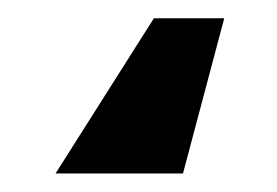

<svg xmlns="http://www.w3.org/2000/svg" viewBox="-20 26 302 209"><path d="M224.1 45.9 179.2 214.8H40.5L147.5 45.9Z"/></svg>

Font: Inter Tight
Style: Bold
Weight: 700
Designer: Rasmus Andersson
Foundry: rsms
Version: Version 3.004; ttfautohint (v1.8.4.7-5d5b)